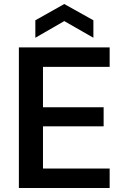

<svg xmlns="http://www.w3.org/2000/svg" viewBox="-20 -936 623 956"><path d="M74 0V-700H526V-603H194V-402H496V-307H194V-97H526V0ZM156 -748V-835L300 -916L445 -835V-748L300 -831Z"/></svg>

Font: DM Sans 10pt SemiBold
Style: Regular
Weight: 600
Version: Version 4.004;gftools[0.9.30]